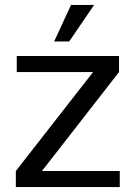

<svg xmlns="http://www.w3.org/2000/svg" viewBox="-20 -762 554 782"><path d="M44.5 0V-65.4L359.2 -468.6H48.2V-534H464.8V-468.6L150.8 -65.4H467.8V0ZM200.5 -593.1 269.4 -742H363.3L261.8 -593.1Z"/></svg>

Font: Mozilla Text ExtraLight
Style: Regular
Weight: 200
Designer: Studio DRAMA
Foundry: Studio DRAMA
Version: Version 1.000